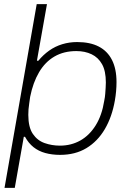

<svg xmlns="http://www.w3.org/2000/svg" viewBox="-20 -743 636 936"><path d="M2 173 159 -723H209L160 -447H167Q191 -476 220 -496.5Q249 -517 283.5 -527.5Q318 -538 356 -538Q419 -538 461.5 -516Q504 -494 526 -450.5Q548 -407 548 -343Q548 -321 546 -298.5Q544 -276 540 -253Q526 -173 491 -113.5Q456 -54 401.5 -21Q347 12 273 12Q234 12 201 3Q168 -6 143.5 -25.5Q119 -45 102 -76H96L52 173ZM272 -33Q327 -33 371.5 -58Q416 -83 446.5 -132Q477 -181 488 -251Q492 -270 493 -285.5Q494 -301 495 -314.5Q496 -328 496 -341Q496 -397 477.5 -430Q459 -463 426.5 -478.5Q394 -494 352 -494Q291 -494 245.5 -467.5Q200 -441 170.5 -391Q141 -341 127 -271Q125 -254 122.5 -239Q120 -224 119 -210Q118 -196 118 -183Q118 -123 140 -90.5Q162 -58 197.5 -45.5Q233 -33 272 -33Z"/></svg>

Font: Archivo SemiExpanded Thin
Style: Italic
Weight: 250
Width: 6
Italic angle: -10°
Designer: Hector Gatti
Foundry: Omnibus-Type
Version: Version 2.001